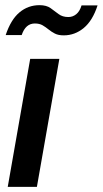

<svg xmlns="http://www.w3.org/2000/svg" viewBox="-20 -724 398 744"><path d="M10 0 97 -496H210L123 0ZM227 -587Q206 -587 192.5 -594Q179 -601 168 -610Q157 -619 145 -626Q133 -633 115 -633Q79 -633 64 -588H2Q22 -648 55.5 -676Q89 -704 133 -704Q160 -704 176 -692.5Q192 -681 207 -669.5Q222 -658 245 -658Q262 -658 275.5 -669Q289 -680 296 -703H358Q339 -644 304.5 -615.5Q270 -587 227 -587Z"/></svg>

Font: Rethink Sans SemiBold
Style: Italic
Weight: 600
Italic angle: -10°
Designer: The Rethink Sans project authors (Hans Thiessen). DM Sans designed by Colophon Foundry.
Foundry: Rethink Communications LLC
Version: Version 1.001